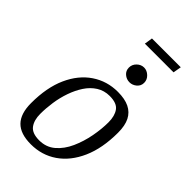

<svg xmlns="http://www.w3.org/2000/svg" viewBox="-250 -904 994 994"><g transform="rotate(45 247.5 -406.5)"><path d="M185 9Q108 9 71.5 -28.5Q35 -66 35 -143Q35 -257 71 -337Q107 -417 170 -459.5Q233 -502 312 -502Q363 -502 396 -486Q429 -470 445.5 -437.5Q462 -405 462 -353Q462 -239 426 -158Q390 -77 327.5 -34Q265 9 185 9ZM201 -36Q252 -36 288 -67Q324 -98 346 -147Q368 -196 378.5 -251.5Q389 -307 389 -356Q389 -402 369.5 -429.5Q350 -457 297 -457Q257 -457 225.5 -437Q194 -417 172 -383.5Q150 -350 135.5 -308.5Q121 -267 114.5 -222.5Q108 -178 108 -137Q108 -91 128.5 -63.5Q149 -36 201 -36ZM319 -579Q297 -579 280 -593.5Q263 -608 263 -631Q263 -654 280 -670.5Q297 -687 319 -687Q340 -687 357.5 -670.5Q375 -654 375 -631Q375 -608 357.5 -593.5Q340 -579 319 -579ZM234 -777 241 -822H452L444 -777Z"/></g></svg>

Font: Manuale Light
Style: Italic
Weight: 300
Italic angle: -11°
Version: Version 1.002